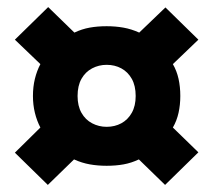

<svg xmlns="http://www.w3.org/2000/svg" viewBox="-20 -618 600 542"><path d="M115 -96 22 -187 94 -258Q84 -277 78.5 -299.5Q73 -322 73 -347Q73 -373 78.5 -395.5Q84 -418 94 -437L22 -506L116 -598L190 -526Q211 -536 233 -540Q255 -544 281 -544Q306 -544 328.5 -540Q351 -536 373 -526L447 -597L540 -506L468 -437Q479 -418 484 -395.5Q489 -373 489 -347Q489 -322 484 -299.5Q479 -277 468 -258L540 -188L446 -96L372 -168Q351 -158 329 -154Q307 -150 281 -150Q256 -150 233.5 -154Q211 -158 189 -168ZM281 -260Q304 -260 322.5 -270Q341 -280 352 -299.5Q363 -319 363 -347Q363 -376 352 -395.5Q341 -415 322.5 -425Q304 -435 281 -435Q259 -435 240 -425Q221 -415 210 -395.5Q199 -376 199 -347Q199 -319 210 -299.5Q221 -280 240 -270Q259 -260 281 -260Z"/></svg>

Font: Ubuntu Sans Mono
Style: Bold
Weight: 700
Monospace: yes
Designer: Dalton Maag Ltd
Foundry: Dalton Maag Ltd
Version: Version 1.006